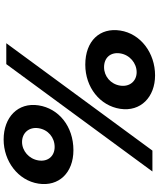

<svg xmlns="http://www.w3.org/2000/svg" viewBox="74 -954 895 1084"><g transform="rotate(90 522.0 -412.5)"><path d="M704.3 -182C712.6 -236 756.3 -273 810.3 -273C861.3 -273 894.6 -236 886.3 -182C878.1 -128 832.1 -89 782.1 -89C731.1 -89 696.1 -128 704.3 -182ZM575.3 -182C557.6 -66 642.2 15 768.2 15C890.2 15 999.6 -66 1017.3 -182C1034.8 -296 956.5 -379 828.5 -379C693.5 -379 592.8 -296 575.3 -182ZM281.9 -643C290.2 -697 337.1 -736 388.1 -736C438.1 -736 472.2 -697 463.9 -643C455.6 -589 411 -552 360 -552C306 -552 273.6 -589 281.9 -643ZM948.7 -825H830.7L224.5 0H342.5ZM152.9 -643C135.4 -529 210.7 -446 345.7 -446C473.7 -446 577.4 -529 594.9 -643C612.6 -759 528 -840 406 -840C280 -840 170.6 -759 152.9 -643Z"/></g></svg>

Font: Sztylet
Style: BdObl
Weight: 700
Foundry: Cannot Into Space Fonts, PlusOne Fonts
Version: Version 0.12